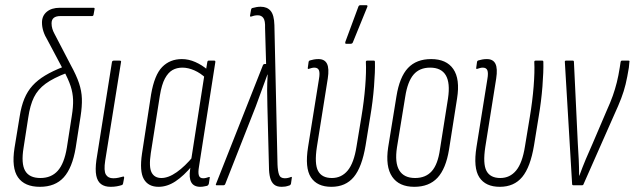

<svg xmlns="http://www.w3.org/2000/svg" viewBox="-20 -715 2450 741"><path d="M134 6Q75 6 49.5 -30.5Q24 -67 36 -144L56 -266Q62 -305 74 -334Q86 -363 105.5 -384.5Q125 -406 154 -423.5Q183 -441 224 -457L239 -434Q186 -414 156 -392Q126 -370 111 -339.5Q96 -309 89 -261L71 -145Q61 -84 77 -56Q93 -28 136 -28Q178 -28 203 -56Q228 -84 238 -145L257 -267Q263 -304 262 -330.5Q261 -357 252.5 -383Q244 -409 224 -446L164 -559Q153 -577 147.5 -594Q142 -611 142 -628Q142 -654 160.5 -669.5Q179 -685 211 -685H341Q346 -685 345 -680L341 -658Q340 -653 335 -653H213Q179 -653 179 -625Q179 -614 182 -604Q185 -594 190 -585L253 -464Q275 -424 285 -394Q295 -364 296 -334.5Q297 -305 291 -266L272 -144Q259 -67 226 -30.5Q193 6 134 6Z M407 6Q384 6 370 -4.5Q356 -15 351.5 -37.5Q347 -60 352 -97L412 -475Q413 -481 419 -481H442Q449 -481 447 -475L386 -95Q380 -56 388.5 -41.5Q397 -27 417 -27Q428 -27 436.5 -29Q445 -31 453 -33Q460 -36 459 -28L455 -7Q454 -2 451 -1Q442 2 431 4Q420 6 407 6Z M592 6Q552 6 535 -24Q518 -54 528 -122L563 -350Q576 -426 606 -456.5Q636 -487 682 -487Q708 -487 734 -475.5Q760 -464 782 -445L775 -413Q754 -433 730 -443.5Q706 -454 684 -454Q662 -454 645.5 -444.5Q629 -435 616.5 -412Q604 -389 597 -346L562 -124Q554 -71 565 -49.5Q576 -28 603 -28Q630 -28 662 -50.5Q694 -73 726 -112L723 -77Q689 -36 657 -15Q625 6 592 6ZM753 6Q703 6 714 -63L718 -88L717 -93L769 -427L774 -439L780 -475Q781 -481 785 -481H807Q812 -481 811 -475L748 -72Q744 -49 747.5 -38Q751 -27 764 -27Q770 -27 775.5 -28.5Q781 -30 787 -32Q791 -33 789 -26L786 -6Q785 -1 780 2Q774 3 767.5 4.5Q761 6 753 6Z M1067 6Q1048 6 1037.5 -3Q1027 -12 1022.5 -29.5Q1018 -47 1018 -71L1012 -304Q1011 -336 1011 -365.5Q1011 -395 1013 -427H1012Q1000 -395 989.5 -365.5Q979 -336 967 -304L849 -4Q847 0 843 0H816Q811 0 814 -6L995 -464Q997 -468 1001 -468H1007L1003 -607Q1004 -635 996.5 -645.5Q989 -656 975 -656Q968 -656 961 -654.5Q954 -653 949 -651Q944 -650 945 -655L949 -678Q950 -683 954 -684Q971 -689 986 -689Q1011 -689 1024.5 -673Q1038 -657 1039 -618L1051 -80Q1052 -55 1057 -41Q1062 -27 1079 -27Q1091 -27 1103 -32Q1105 -33 1106 -31.5Q1107 -30 1106 -27L1103 -6Q1101 0 1096 1Q1087 4 1081 5Q1075 6 1067 6Z M1259 6Q1204 6 1180 -30.5Q1156 -67 1169 -148L1211 -410Q1215 -433 1211 -443.5Q1207 -454 1193 -454Q1188 -454 1182.5 -452.5Q1177 -451 1171 -449Q1167 -448 1168 -454L1171 -476Q1172 -481 1177 -482Q1183 -484 1191.5 -485.5Q1200 -487 1209 -487Q1233 -487 1242 -469Q1251 -451 1245 -412L1203 -148Q1193 -83 1207.5 -55.5Q1222 -28 1261 -28Q1298 -28 1322 -57Q1346 -86 1356 -150L1375 -265Q1385 -325 1389.5 -381.5Q1394 -438 1392 -476Q1392 -481 1397 -481H1423Q1427 -481 1427 -476Q1428 -439 1423.5 -381.5Q1419 -324 1409 -265L1391 -154Q1377 -70 1345.5 -32Q1314 6 1259 6ZM1316 -546Q1313 -546 1312.5 -548Q1312 -550 1313 -554L1363 -689Q1364 -692 1366 -693.5Q1368 -695 1371 -695H1394Q1397 -695 1398 -693Q1399 -691 1397 -687L1342 -552Q1340 -546 1333 -546Z M1579 6Q1520 6 1493.5 -33Q1467 -72 1478 -146L1510 -343Q1522 -418 1554.5 -452.5Q1587 -487 1644 -487Q1703 -487 1729.5 -448.5Q1756 -410 1744 -335L1713 -138Q1701 -64 1668.5 -29Q1636 6 1579 6ZM1582 -28Q1623 -28 1646.5 -54.5Q1670 -81 1678 -139L1709 -335Q1718 -395 1700.5 -424.5Q1683 -454 1640 -454Q1599 -454 1576 -427Q1553 -400 1544 -342L1512 -146Q1503 -87 1521 -57.5Q1539 -28 1582 -28Z M1909 6Q1854 6 1830 -30.5Q1806 -67 1819 -148L1861 -410Q1865 -433 1861 -443.5Q1857 -454 1843 -454Q1838 -454 1832.5 -452.5Q1827 -451 1821 -449Q1817 -448 1818 -454L1821 -476Q1822 -481 1827 -482Q1833 -484 1841.5 -485.5Q1850 -487 1859 -487Q1883 -487 1892 -469Q1901 -451 1895 -412L1853 -148Q1843 -83 1857.5 -55.5Q1872 -28 1911 -28Q1948 -28 1972 -57Q1996 -86 2006 -150L2025 -265Q2035 -325 2039.5 -381.5Q2044 -438 2042 -476Q2042 -481 2047 -481H2073Q2077 -481 2077 -476Q2078 -439 2073.5 -381.5Q2069 -324 2059 -265L2041 -154Q2027 -70 1995.5 -32Q1964 6 1909 6Z M2193 0Q2188 0 2188 -5L2160 -475Q2159 -481 2164 -481H2191Q2195 -481 2195 -476L2210 -161Q2212 -130 2213.5 -100Q2215 -70 2215 -37H2216Q2228 -70 2241 -101Q2254 -132 2268 -163L2321 -287Q2336 -320 2345 -345.5Q2354 -371 2360.5 -397Q2367 -423 2372 -455L2375 -475Q2376 -481 2380 -481H2406Q2411 -481 2409 -475L2407 -454Q2401 -417 2394.5 -390Q2388 -363 2377.5 -335.5Q2367 -308 2350 -271L2232 -4Q2231 0 2226 0Z"/></svg>

Font: Sofia Sans Extra Condensed ExtraLight
Style: Italic
Weight: 250
Italic angle: -9°
Version: Version 4.100